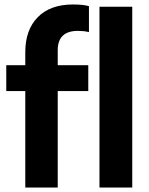

<svg xmlns="http://www.w3.org/2000/svg" viewBox="-20 -838 666 858"><path d="M93 0V-431H8V-546.5H93V-605Q93 -704.5 148.8 -761.2Q204.5 -818 306.5 -818Q325 -818 343.2 -816.5Q361.5 -815 377.5 -810.5V-694.5Q365 -697.5 353.2 -698.8Q341.5 -700 328 -700Q238 -700 238 -613.5V-546.5H374.5V-431H238V0ZM424.5 0V-808H571V0Z"/></svg>

Font: Encode Sans Semi Condensed
Style: Bold
Weight: 700
Width: 4
Designer: Multiple Designers
Foundry: Impallari Type
Version: Version 3.000; ttfautohint (v1.8.3) -l 8 -r 50 -G 200 -x 14 